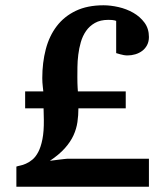

<svg xmlns="http://www.w3.org/2000/svg" viewBox="-20 -707 627 727"><path d="M42 0V-76.2Q46.9 -78.1 56.6 -80.1Q66.4 -82 78.1 -87.2Q89.8 -92.3 102.3 -102.3Q114.7 -112.3 124.8 -131.3Q134.8 -150.4 140.6 -179.7Q146.5 -209 146 -252.9L145 -296.9H75.2V-360.8H144L142.1 -378.4Q141.1 -386.2 140.6 -394.8Q140.1 -403.3 140.1 -411.1Q140.1 -469.7 153.3 -520.3Q166.5 -570.8 194.8 -607.9Q223.1 -645 267.1 -666Q311 -687 372.1 -687Q398.4 -687 428.7 -680.2Q459 -673.3 484.6 -658.7Q510.3 -644 527.1 -621.3Q543.9 -598.6 543.9 -566.9Q543.9 -549.8 537.1 -536.6Q530.3 -523.4 518.8 -514.6Q507.3 -505.9 492.7 -501.5Q478 -497.1 462.9 -497.1Q456.1 -497.1 449 -498.3Q441.9 -499.5 435.1 -501.5Q427.2 -503.4 419.9 -505.9V-627.9Q417.5 -628.9 413.6 -629.9Q410.2 -630.9 404.3 -631.3Q398.4 -631.8 390.1 -631.8Q359.9 -631.8 339.4 -620.1Q318.8 -608.4 305.9 -589.8Q293 -571.3 286.1 -547.6Q279.3 -523.9 276.4 -499.8Q273.4 -475.6 273.2 -453.4Q272.9 -431.2 272.9 -415Q272.9 -402.8 273.2 -392.8Q273.4 -382.8 273.9 -376Q274.4 -367.2 274.9 -360.8H456.1V-296.9H276.9Q276.9 -270.5 273.2 -244.9Q269.5 -219.2 258.3 -194.6Q247.1 -169.9 225.6 -145.8Q204.1 -121.6 168.9 -98.1Q186 -100.1 199.7 -102.1Q211.4 -103.5 221.9 -104.7Q232.4 -106 234.9 -106H543.9V0Z"/></svg>

Font: Charis SIL Eur
Style: Bold
Weight: 700
Foundry: SIL International
Version: Version 5.000